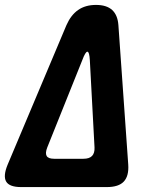

<svg xmlns="http://www.w3.org/2000/svg" viewBox="-40 -760 660 780"><path d="M-9 -91 230 -658Q248 -699 277.5 -719.5Q307 -740 350 -740Q393 -740 415.5 -719.5Q438 -699 441 -658L481 -91Q484 -45 463 -22.5Q442 0 394 0H46Q-2 0 -15 -22.5Q-28 -45 -9 -91ZM180 -115H299Q323 -115 334 -126.5Q345 -138 344 -161L325 -515Q323 -550 315 -550Q307 -550 294 -515L152 -161Q143 -138 149.5 -126.5Q156 -115 180 -115Z"/></svg>

Font: Maple Mono
Style: Bold Italic
Weight: 700
Italic angle: -10°
Monospace: yes
Designer: subframe7536
Version: Version 7.000